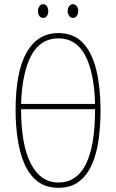

<svg xmlns="http://www.w3.org/2000/svg" viewBox="-20 -881 551 911"><path d="M457 -358Q457 -286 448 -219.5Q439 -153 416.5 -101.5Q394 -50 355.5 -20Q317 10 257 10Q197 10 157.5 -21Q118 -52 95.5 -104.5Q73 -157 63.5 -223Q54 -289 54 -358Q54 -541 106.5 -632.5Q159 -724 257 -724Q331 -724 374.5 -676.5Q418 -629 437.5 -546.5Q457 -464 457 -358ZM257 -699Q172 -699 128.5 -618Q85 -537 80 -388H431Q427 -538 384 -618.5Q341 -699 257 -699ZM257 -15Q431 -15 431 -363H80Q80 -195 126 -105Q172 -15 257 -15ZM160 -828Q160 -841 166.5 -851Q173 -861 185 -861Q196 -861 202.5 -851.5Q209 -842 209 -828Q209 -814 202.5 -805Q196 -796 185 -796Q173 -796 166.5 -805.5Q160 -815 160 -828ZM301 -829Q301 -842 308 -851.5Q315 -861 326 -861Q337 -861 344 -852Q351 -843 351 -829Q351 -815 344 -805.5Q337 -796 326 -796Q315 -796 308 -806Q301 -816 301 -829Z"/></svg>

Font: Noto Sans ExtraCondensed Thin
Style: Regular
Weight: 100
Width: 2
Designer: Monotype Design Team
Foundry: Monotype Imaging Inc.
Version: Version 2.013; ttfautohint (v1.8.4.7-5d5b)